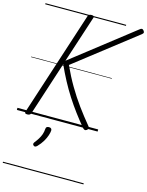

<svg xmlns="http://www.w3.org/2000/svg" viewBox="-205 -1135 1347 1755"><g transform="rotate(15 469.0 -257.5)"><path d="M101 15Q87 15 82 10Q77 5 80 -5L402 -996Q408 -1015 435 -1015Q464 -1015 458 -996L312 -549L890 -1000Q904 -1012 912.5 -1012Q921 -1012 930 -1001Q939 -989 938 -982Q937 -975 925 -965L353 -520Q397 -423 447 -338Q497 -253 552.5 -177Q608 -101 671 -25Q680 -15 678.5 -7Q677 1 665 11Q653 19 644 15.5Q635 12 625 1Q577 -57 533 -116Q489 -175 448.5 -238Q408 -301 371.5 -369.5Q335 -438 301 -513L136 -5Q133 5 124 10Q115 15 101 15ZM233 276Q225 269 224.5 262Q224 255 230 246Q249 222 263 199.5Q277 177 285.5 153Q294 129 296 99Q297 86 304.5 81Q312 76 325 76Q339 76 345.5 82.5Q352 89 352 101Q351 119 342 147Q333 175 314.5 206.5Q296 238 266 269Q259 276 250.5 279.5Q242 283 233 276ZM0 490H764V500H0ZM0 -20H764V0H0ZM0 -505H764V-500H0ZM0 -1010H764V-1000H0Z"/></g></svg>

Font: Playwrite BE VLG Guides
Style: Regular
Weight: 400
Designer: Veronika Burian, José Scaglione
Foundry: TypeTogether
Version: Version 1.003